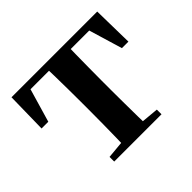

<svg xmlns="http://www.w3.org/2000/svg" viewBox="-128 -704 871 871"><g transform="rotate(-45 308.0 -268.0)"><path d="M29.2 -339.1 32.8 -535.7H582.8L586.4 -339.1H544.7L486.1 -534.2L552 -500.4H63.6L129.5 -534.2L72.4 -339.1ZM156.1 0V-29.9L267.7 -40.2H348.6L459.5 -29.9V0ZM237.2 0Q238.2 -25.5 239.1 -67.4Q239.9 -109.4 240.4 -154.7Q240.9 -200 240.9 -234.8V-301.2Q240.9 -335.7 240.4 -381Q239.9 -426.4 239.1 -468.7Q238.2 -511 237.2 -535.7H378.4Q377.4 -511 376.9 -468.7Q376.4 -426.4 375.9 -381Q375.4 -335.7 375.4 -301.2V-234.8Q375.4 -200 375.9 -154.7Q376.4 -109.4 376.9 -67.4Q377.4 -25.5 378.4 0Z"/></g></svg>

Font: Noto Serif SC
Style: Regular
Weight: 200
Designer: Ryoko NISHIZUKA 西塚涼子 (kana & ideographs); Frank Grießhammer (Latin, Greek & Cyrillic); Wenlong ZHANG 张文龙 (bopomofo); San
Foundry: Adobe
Version: Version 2.001;hotconv 1.1.0;makeotfexe 2.6.0